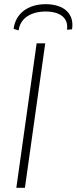

<svg xmlns="http://www.w3.org/2000/svg" viewBox="-20 -897 366 917"><path d="M69 -752C76 -809 127 -842 198 -842C267 -842 308 -811 300 -755L324 -757C336 -830 287 -877 198 -877C113 -877 54 -832 45 -759ZM196 -690H155L58 0H99Z"/></svg>

Font: Exo 2 Extra Light
Style: Italic
Weight: 250
Italic angle: -8°
Designer: Natanael Gama
Version: Version 1.001;PS 001.001;hotconv 1.0.88;makeotf.lib2.5.64775